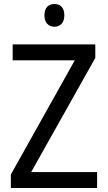

<svg xmlns="http://www.w3.org/2000/svg" viewBox="-20 -935 535 955"><path d="M251 -915C221 -915 201 -897 201 -859C201 -821 222 -802 251 -802C279 -802 300 -821 300 -859C300 -897 280 -915 251 -915ZM463 0V-79H135L454 -647V-714H43V-635H352L34 -67V0Z"/></svg>

Font: Noto Sans Lao SemiCondensed
Style: Regular
Weight: 400
Width: 4
Designer: Monotype Design Team
Foundry: Monotype Imaging Inc.
Version: Version 2.003